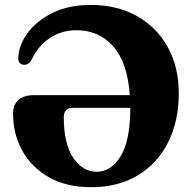

<svg xmlns="http://www.w3.org/2000/svg" viewBox="-20 -739 778 778"><path d="M33 -278.5Q33 -315 55 -334.2Q77 -353.5 118 -353.5H506Q496.5 -486.5 438.5 -551.5Q380.5 -616.5 290.5 -616.5Q229 -616.5 182 -585Q135 -553.5 109 -498.5Q96 -473.5 73.5 -477Q53.5 -480.5 54 -504Q56 -556.5 92.2 -605.8Q128.5 -655 193.5 -687Q258.5 -719 347 -719Q455.5 -719 535.8 -673.5Q616 -628 660.2 -547.2Q704.5 -466.5 704.5 -360.5Q704.5 -249 661.8 -163.2Q619 -77.5 539.2 -29Q459.5 19.5 349.5 19.5Q250 19.5 179.2 -20.2Q108.5 -60 70.8 -127.5Q33 -195 33 -278.5ZM238.5 -264Q238.5 -156 276.8 -99.5Q315 -43 371.5 -43Q430 -43 469 -106.2Q508 -169.5 508 -302H276Q238.5 -302 238.5 -264Z"/></svg>

Font: Fraunces 9pt S000
Style: Bold
Weight: 700
Version: Version 1.000; ttfautohint (v1.8.3)